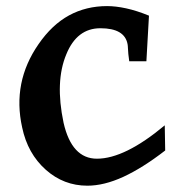

<svg xmlns="http://www.w3.org/2000/svg" viewBox="-20 -586 605 618"><path d="M511.7 -101.6Q439 -45.4 377 -16.8Q314.9 11.7 261.2 11.7Q185.1 11.7 127.4 -39.6Q68.8 -91.8 51.3 -175.8Q19 -321.3 104 -443.8Q147 -506.3 202.1 -536.4Q257.3 -566.4 324.7 -566.4Q352.5 -566.4 386.2 -559.1Q419.9 -551.8 459.5 -535.6L451.2 -388.7H396L393.1 -412.1Q392.1 -422.9 391.8 -430.7Q391.6 -438.5 390.6 -443.8Q381.3 -495.1 303.2 -495.1Q227.5 -495.1 193.4 -411.1Q156.7 -323.2 184.6 -190.9Q210.9 -75.2 292 -75.2Q381.8 -75.2 510.3 -182.6Z"/></svg>

Font: IranNastaliq
Style: Regular
Weight: 400
Designer: Hossein Zahedi
Version: Version 1.5